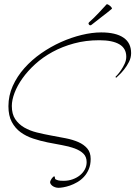

<svg xmlns="http://www.w3.org/2000/svg" viewBox="-20 -855 642 911"><path d="M257.8 36.1Q249 36.1 241.5 33.4Q233.9 30.8 228.8 26.9Q223.6 22.9 220.7 18.3Q217.8 13.7 217.8 9.8Q217.8 6.3 220 1.5Q222.2 -3.4 225.3 -7.8Q228.5 -12.2 231.7 -15.1Q234.9 -18.1 236.8 -18.1Q239.3 -18.1 239.7 -16.4Q240.2 -14.6 240.5 -12.5Q240.7 -10.3 241.2 -7.8Q241.7 -5.4 244.1 -3.9Q249.5 -1 257.1 1Q264.6 2.9 282.2 2.9Q304.7 2.9 324.5 -4.2Q344.2 -11.2 359.1 -23.2Q374 -35.2 382.6 -51.3Q391.1 -67.4 391.1 -85.9Q391.1 -111.3 375.2 -126.5Q359.4 -141.6 333.3 -151.1Q307.1 -160.6 273.7 -166.5Q240.2 -172.4 205.6 -179.4Q170.9 -186.5 137.5 -197.5Q104 -208.5 77.9 -227.5Q51.8 -246.6 35.9 -276.4Q20 -306.2 20 -351.1Q20 -401.4 40.5 -447Q61 -492.7 95.7 -531.7Q130.4 -570.8 175.3 -602.1Q220.2 -633.3 269 -655.3Q317.9 -677.2 367.4 -689.2Q417 -701.2 460 -701.2Q529.3 -701.2 565.7 -676.5Q602.1 -651.9 602.1 -603Q602.1 -581.1 591.8 -561Q581.5 -541 568.8 -525.1Q556.2 -509.3 544.7 -498.8Q533.2 -488.3 530.8 -485.8L527.8 -490.2Q528.3 -490.7 536.6 -499.5Q544.9 -508.3 554.2 -522Q563.5 -535.6 571.3 -552.2Q579.1 -568.8 579.1 -585.9Q579.1 -625.5 546.4 -644.8Q513.7 -664.1 451.2 -664.1Q386.7 -664.1 331.1 -648.9Q275.4 -633.8 229.2 -608.6Q183.1 -583.5 147.2 -550.8Q111.3 -518.1 86.7 -483.4Q62 -448.7 49.1 -414.6Q36.1 -380.4 36.1 -352.1Q36.1 -314 52.2 -289.8Q68.4 -265.6 94.7 -250.2Q121.1 -234.9 154.5 -226.6Q188 -218.3 223.1 -211.9Q258.3 -205.6 291.7 -199Q325.2 -192.4 351.6 -180.9Q377.9 -169.4 394 -150.6Q410.2 -131.8 410.2 -101.1Q410.2 -72.8 401.1 -51.8Q392.1 -30.8 377.9 -15.6Q363.8 -0.5 346.4 9.5Q329.1 19.5 312 25.4Q294.9 31.2 280.5 33.7Q266.1 36.1 257.8 36.1ZM415 -737.8Q412.1 -734.9 408.2 -734.9Q405.3 -734.9 403.1 -737.3Q400.9 -739.7 399.9 -743.2Q399.9 -746.6 403.3 -750Q427.2 -771 448.7 -794.2Q470.2 -817.4 485.4 -834Q486.3 -835 487.3 -835Q489.7 -835 493.9 -832.8Q498 -830.6 502 -827.4Q505.9 -824.2 508.5 -820.6Q511.2 -816.9 511.2 -814Q511.2 -813 510.7 -813Q510.3 -813 509.3 -812Q487.8 -793.9 463.1 -775.4Q438.5 -756.8 415 -737.8Z"/></svg>

Font: Stalemate
Style: Regular
Weight: 400
Designer: Astigmatic (AOETI)
Foundry: Astigmatic (AOETI)
Version: Version 001.000